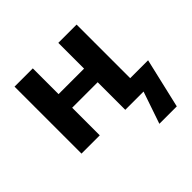

<svg xmlns="http://www.w3.org/2000/svg" viewBox="-182 -729 1107 1107"><g transform="rotate(-45 372.0 -175.0)"><path d="M78 0V-546H227V-336H435V-546H584V-109H730L659 196H517L584 0H435V-225H227V0Z"/></g></svg>

Font: Noto Sans
Style: Bold
Weight: 700
Designer: Monotype Design Team
Foundry: Monotype Imaging Inc.
Version: Version 2.000;GOOG;noto-source:20170915:90ef993387c0; ttfaut